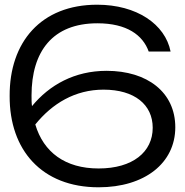

<svg xmlns="http://www.w3.org/2000/svg" viewBox="-20 -783 785 816"><path d="M393 -763C154 -763 20 -604 21 -375C20 -146 157 13 399 13C595 13 725 -90 725 -242C725 -391 606 -482 433 -482C297 -482 190 -422 116 -332C114 -346 114 -361 114 -377C114 -565 204 -684 394 -684C519 -684 587 -634 612 -564H705C682 -680 561 -763 393 -763ZM420 -402C552 -402 629 -338 629 -240C629 -137 544 -67 399 -67C257 -67 165 -136 130 -254C202 -343 299 -402 420 -402Z"/></svg>

Font: Bounded Light
Style: Regular
Weight: 300
Designer: Vlad Churkin
Version: Version 3.0